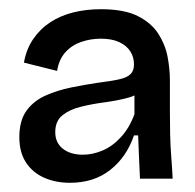

<svg xmlns="http://www.w3.org/2000/svg" viewBox="-20 -690 424 417"><path d="M132 -293Q101 -293 76 -304Q51 -315 36.5 -337Q22 -359 22 -392Q22 -428 37.5 -449.5Q53 -471 79 -482.5Q105 -494 134.5 -500Q164 -506 191 -510Q223 -514 240 -518Q257 -522 264 -529.5Q271 -537 271 -550Q271 -566 263 -578.5Q255 -591 239 -598.5Q223 -606 199 -606Q177 -606 156.5 -599Q136 -592 122 -576.5Q108 -561 104 -536L32 -554Q37 -583 52 -605Q67 -627 89 -641.5Q111 -656 139 -663Q167 -670 199 -670Q250 -670 279.5 -655Q309 -640 324 -616.5Q339 -593 344 -566.5Q349 -540 349 -516V-448Q349 -425 349.5 -399.5Q350 -374 352 -348.5Q354 -323 355 -302H284Q283 -321 282 -346.5Q281 -372 280 -396H271Q255 -349 219.5 -321Q184 -293 132 -293ZM160 -354Q181 -354 202.5 -363Q224 -372 242.5 -392Q261 -412 272 -442V-496L291 -495Q279 -483 255.5 -477Q232 -471 205.5 -467.5Q179 -464 155 -458Q131 -452 115.5 -439.5Q100 -427 100 -403Q100 -380 116.5 -367Q133 -354 160 -354Z"/></svg>

Font: Bricolage Grotesque 36pt
Style: Regular
Weight: 400
Designer: Mathieu Triay
Foundry: Atelier Triay
Version: Version 1.001;gftools[0.9.33.dev8+g029e19f]